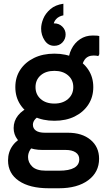

<svg xmlns="http://www.w3.org/2000/svg" viewBox="-20 -807 567 1027"><path d="M241 200Q139 200 81 160.5Q23 121 23 51Q23 6 47.5 -28Q72 -62 118 -81L174 -33Q153 -24 141.5 -6Q130 12 130 33Q130 62 152.5 84Q175 106 226 106H296Q350 106 377 90.5Q404 75 404 45Q404 21 384.5 8Q365 -5 331 -5H206Q162 -5 127.5 -20Q93 -35 73 -61.5Q53 -88 53 -122Q53 -160 76.5 -189.5Q100 -219 144 -237L206 -187Q182 -185 169 -170.5Q156 -156 156 -140Q156 -120 172 -108.5Q188 -97 221 -97H343Q419 -97 464.5 -59Q510 -21 510 42Q510 114 452 157Q394 200 295 200ZM271 -161Q209 -161 162 -184Q115 -207 88.5 -247.5Q62 -288 62 -341Q62 -394 88.5 -434Q115 -474 162 -497Q209 -520 271 -520Q333 -520 379.5 -497Q426 -474 452.5 -434Q479 -394 479 -341Q479 -288 452.5 -247.5Q426 -207 379.5 -184Q333 -161 271 -161ZM271 -253Q316 -253 344 -277.5Q372 -302 372 -341Q372 -380 344 -404Q316 -428 271 -428Q225 -428 197.5 -404Q170 -380 170 -341Q170 -302 197.5 -277.5Q225 -253 271 -253ZM417 -431 345 -466Q345 -510 362 -544Q379 -578 408.5 -597.5Q438 -617 475 -617Q486 -617 496 -616.5Q506 -616 511 -614V-517L506 -507Q496 -510 481 -510Q449 -510 433 -488Q417 -466 417 -431ZM319 -787V-725Q294 -720 280 -704.5Q266 -689 266 -669Q266 -652 271 -640L229 -618Q226 -630 226 -642Q226 -659 235 -668Q244 -677 255 -679.5Q266 -682 270 -682Q296 -682 313.5 -664.5Q331 -647 331 -623Q331 -598 314 -580Q297 -562 270 -562Q238 -562 219 -590.5Q200 -619 200 -654Q200 -679 211.5 -707Q223 -735 249.5 -758Q276 -781 319 -787Z"/></svg>

Font: Fustat
Style: Bold
Weight: 700
Designer: Mohamed Gaber, Khaled Hosny, Laura Garcia Mut
Foundry: Kief Type Foundry, Alif Type Foundry, Hard Type Foundry
Version: Version 1.007